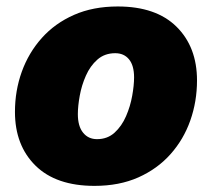

<svg xmlns="http://www.w3.org/2000/svg" viewBox="-20 -573 665 602"><path d="M276.4 9.8Q155.8 9.8 91.3 -53.7Q26.9 -117.2 26.9 -222.2Q26.9 -288.6 48.3 -348.1Q69.8 -407.7 111.1 -453.9Q152.3 -500 212.2 -526.4Q272 -552.7 349.1 -552.7Q469.2 -552.7 533.4 -489.3Q597.7 -425.8 597.7 -320.8Q597.7 -254.9 576.7 -195.3Q555.7 -135.7 514.6 -89.6Q473.6 -43.5 413.8 -16.8Q354 9.8 276.4 9.8ZM284.2 -136.7Q316.9 -136.7 339.4 -157.2Q361.8 -177.7 375.2 -208.7Q388.7 -239.7 394.5 -272.7Q400.4 -305.7 400.4 -330.1Q400.4 -367.7 384.5 -387Q368.7 -406.2 341.3 -406.2Q308.1 -406.2 285.4 -386.2Q262.7 -366.2 249.3 -335.7Q235.8 -305.2 230 -272.7Q224.1 -240.2 224.1 -215.3Q224.1 -177.2 240.5 -157Q256.8 -136.7 284.2 -136.7Z"/></svg>

Font: Inter Black
Style: Italic
Weight: 900
Italic angle: -9.39999°
Designer: Rasmus Andersson
Foundry: rsms
Version: Version 4.000;git-a52131595